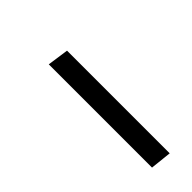

<svg xmlns="http://www.w3.org/2000/svg" viewBox="-5 -700 238 238"><g transform="rotate(45 114.5 -581.0)"><path d="M45 -567 49 -595H229L226 -567Z"/></g></svg>

Font: Alumni Sans Thin Light
Style: Italic
Weight: 300
Italic angle: -8°
Version: Version 1.016